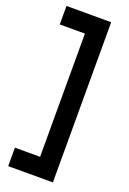

<svg xmlns="http://www.w3.org/2000/svg" viewBox="-171 -787 688 1025"><g transform="rotate(20 173.0 -275.0)"><path d="M19 180V75H162V-625H19V-730H273V180Z"/></g></svg>

Font: MuseoModerno Thin Medium
Style: Regular
Weight: 500
Version: Version 1.003